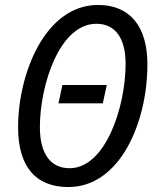

<svg xmlns="http://www.w3.org/2000/svg" viewBox="-20 -745 635 775"><path d="M256 10C463 10 575 -248 575 -486C575 -641 502 -725 376 -725C161 -725 53 -446 53 -231C53 -75 122 10 256 10ZM261 -66C185 -66 141 -123 141 -232C141 -399 219 -649 369 -649C444 -649 487 -593 487 -487C487 -314 406 -66 261 -66ZM216 -328H395L411 -402H232Z"/></svg>

Font: Noto Sans Display SemiCondensed
Style: Italic
Weight: 400
Width: 4
Italic angle: -12°
Designer: Monotype Design Team
Foundry: Monotype Imaging Inc.
Version: Version 1.900